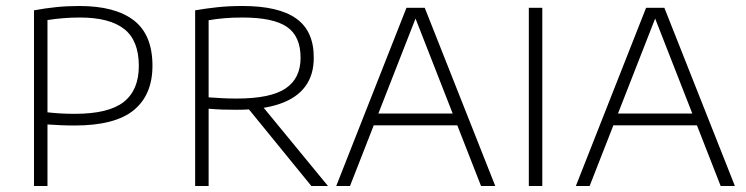

<svg xmlns="http://www.w3.org/2000/svg" viewBox="-20 -621 2492 641"><path d="M93.5 0V-586.5Q131 -593.5 167.5 -597.2Q204 -601 245 -601Q364.5 -601 426.8 -553Q489 -505 489 -401.5Q489 -304.5 426.5 -253.2Q364 -202 229 -202Q205 -202 182.5 -203Q160 -204 138.5 -205.5V0ZM230 -241Q343 -241 393.2 -280.8Q443.5 -320.5 443.5 -401Q443.5 -485.5 394.8 -524Q346 -562.5 247 -562.5Q216.5 -562.5 190 -560.2Q163.5 -558 138.5 -554V-246Q161 -243.5 183 -242.2Q205 -241 230 -241Z M631.5 0V-586.5Q665.5 -592.5 704.8 -596.8Q744 -601 789.5 -601Q910 -601 968.8 -559.2Q1027.5 -517.5 1027.5 -429.5Q1028 -371.5 999.2 -332.5Q970.5 -293.5 913.2 -274Q856 -254.5 770.5 -254.5Q745.5 -254.5 722.2 -255.2Q699 -256 676.5 -258V0ZM1019.5 0 790.5 -281H844L1075 0ZM770 -292Q883.5 -292 933.5 -325.8Q983.5 -359.5 983.5 -428Q983.5 -500 938 -531.2Q892.5 -562.5 790 -562.5Q755.5 -562.5 729.2 -560.2Q703 -558 676.5 -553.5V-296Q703 -294.5 722.2 -293.2Q741.5 -292 770 -292Z M1102.5 0 1337 -595H1398L1633.5 0H1586L1362 -572.5H1372.5L1148.5 0ZM1212.5 -202.5 1224.5 -242H1511L1522 -202.5Z M1745.5 0V-595H1790.5V0Z M1902.5 0 2137 -595H2198L2433.5 0H2386L2162 -572.5H2172.5L1948.5 0ZM2012.5 -202.5 2024.5 -242H2311L2322 -202.5Z"/></svg>

Font: Encode Sans SC Condensed Thin ExtraLight
Style: Regular
Weight: 250
Version: Version 3.002